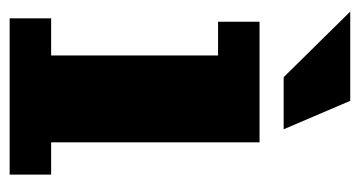

<svg xmlns="http://www.w3.org/2000/svg" viewBox="-194 -552 746 398"><g transform="rotate(90 179.0 -353.0)"><path d="M18 0V-86H95V-432H25V-518H275V-86H342V0ZM140 -568 4 -706H189L248 -568Z"/></g></svg>

Font: Montagu Slab
Style: Bold
Weight: 700
Designer: Florian Karsten
Foundry: Florian Karsten
Version: Version 1.000